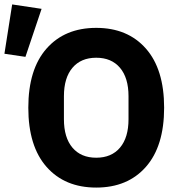

<svg xmlns="http://www.w3.org/2000/svg" viewBox="-36 -836 812 868"><path d="M152 -796 79 -579 -16 -593 19 -816ZM623.5 -81.5Q541 12 399 12Q257 12 174.5 -81.5Q92 -175 92 -349Q92 -523 174.5 -616.5Q257 -710 399 -710Q541 -710 623.5 -616.5Q706 -523 706 -349Q706 -175 623.5 -81.5ZM545 -297V-401Q545 -484 506.5 -529.5Q468 -575 399 -575Q330 -575 291.5 -529.5Q253 -484 253 -401V-297Q253 -214 291.5 -168.5Q330 -123 399 -123Q468 -123 506.5 -168.5Q545 -214 545 -297Z"/></svg>

Font: Aneliza
Style: Bold
Weight: 700
Designer: Mike Abbink, Paul van der Laan, Pieter van Rosmalen
Foundry: Bold Monday
Version: Version 3.0